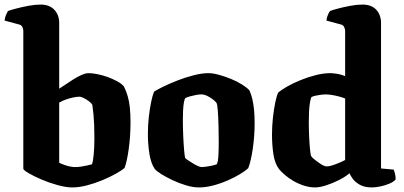

<svg xmlns="http://www.w3.org/2000/svg" viewBox="-23 -820 1767 840"><path d="M293 0Q266 0 229.5 -10Q193 -20 159 -34.5Q125 -49 102 -62.5Q79 -76 79 -82V-685Q79 -694 74.5 -702.5Q70 -711 60 -713L-3 -730Q-1 -746 4 -756.5Q9 -767 12 -772Q23 -776 47.5 -782.5Q72 -789 101 -794.5Q130 -800 155 -800Q193 -800 214.5 -777.5Q236 -755 236 -719V-432Q245 -438 261 -448.5Q277 -459 296 -471.5Q315 -484 333.5 -492Q352 -500 364 -500Q381 -500 403.5 -495.5Q426 -491 448 -483Q470 -475 489.5 -464.5Q509 -454 519 -442Q529 -422 535.5 -400Q542 -378 545 -350Q548 -322 548 -285Q548 -226 540.5 -170.5Q533 -115 522 -85Q509 -74 483 -59.5Q457 -45 424.5 -31.5Q392 -18 357.5 -9Q323 0 293 0ZM305 -89Q317 -89 331 -91Q345 -93 358 -96Q371 -99 379 -101Q384 -111 387 -144.5Q390 -178 390 -213Q390 -249 389 -274Q388 -299 386 -319.5Q384 -340 381 -361Q377 -369 365.5 -377.5Q354 -386 342.5 -391.5Q331 -397 326 -397Q313 -397 297 -393.5Q281 -390 265 -384.5Q249 -379 236 -371V-108Q246 -103 258.5 -98.5Q271 -94 283.5 -91.5Q296 -89 305 -89Z M847 0Q822 0 791.5 -9Q761 -18 732.5 -31.5Q704 -45 683 -58Q662 -71 654 -81Q637 -106 630.5 -148Q624 -190 624 -234Q624 -272 628 -307.5Q632 -343 638 -372.5Q644 -402 651 -419Q665 -428 692.5 -441.5Q720 -455 755 -468.5Q790 -482 825.5 -491Q861 -500 889 -500Q908 -500 934 -493Q960 -486 987 -475Q1014 -464 1035.5 -450.5Q1057 -437 1068 -425Q1076 -408 1081 -386.5Q1086 -365 1088.5 -339Q1091 -313 1091 -282Q1091 -225 1083 -170Q1075 -115 1063 -84Q1051 -73 1027.5 -58.5Q1004 -44 973 -30.5Q942 -17 909.5 -8.5Q877 0 847 0ZM860 -89Q865 -89 877 -90.5Q889 -92 903 -95Q917 -98 925 -101Q931 -111 932.5 -139Q934 -167 934 -201Q934 -232 933 -269Q932 -306 930 -335Q928 -364 924 -370Q920 -376 908.5 -385Q897 -394 883.5 -400.5Q870 -407 857 -407Q848 -407 834.5 -404.5Q821 -402 808.5 -398.5Q796 -395 788 -391Q784 -386 781.5 -371.5Q779 -357 778 -337.5Q777 -318 777 -296Q777 -264 778.5 -227.5Q780 -191 782.5 -163.5Q785 -136 787 -129Q789 -126 798 -120Q807 -114 819 -106.5Q831 -99 842 -94Q853 -89 860 -89Z M1356 0Q1331 0 1306.5 -8Q1282 -16 1260.5 -28.5Q1239 -41 1223 -55Q1207 -69 1198 -80Q1179 -105 1173 -146Q1167 -187 1167 -231Q1167 -268 1171 -304.5Q1175 -341 1181 -370.5Q1187 -400 1194 -415Q1208 -427 1233.5 -441.5Q1259 -456 1292 -469.5Q1325 -483 1359 -491.5Q1393 -500 1422 -500Q1434 -500 1452.5 -497Q1471 -494 1487 -487V-685Q1487 -693 1482.5 -702Q1478 -711 1468 -713L1405 -730Q1407 -745 1412 -756Q1417 -767 1421 -772Q1431 -776 1455.5 -782.5Q1480 -789 1509 -794.5Q1538 -800 1563 -800Q1602 -800 1623 -777.5Q1644 -755 1644 -719V-83L1699 -78Q1702 -72 1705 -60.5Q1708 -49 1708 -35Q1700 -25 1681.5 -17Q1663 -9 1642 -4.5Q1621 0 1604 0Q1572 0 1551.5 -11.5Q1531 -23 1520.5 -37.5Q1510 -52 1506 -62Q1489 -47 1460.5 -32.5Q1432 -18 1403.5 -9Q1375 0 1356 0ZM1407 -92Q1416 -92 1429 -96Q1442 -100 1458 -106.5Q1474 -113 1487 -120V-389Q1478 -393 1461.5 -397.5Q1445 -402 1429 -404.5Q1413 -407 1401 -407Q1393 -407 1381.5 -405.5Q1370 -404 1358 -401.5Q1346 -399 1339 -395Q1335 -384 1332.5 -368Q1330 -352 1329 -331Q1328 -310 1328 -285Q1328 -255 1329.5 -221.5Q1331 -188 1333.5 -164Q1336 -140 1339 -136Q1343 -130 1352 -123Q1361 -116 1370.5 -109Q1380 -102 1389.5 -97Q1399 -92 1407 -92Z"/></svg>

Font: Texturina 12pt ExtraBold
Style: Regular
Weight: 800
Designer: Guillermo Torres Carreño
Foundry: Omnibus-Type
Version: Version 1.002